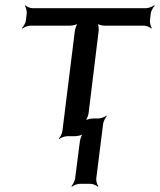

<svg xmlns="http://www.w3.org/2000/svg" viewBox="-20 -515 605 726"><path d="M344 160 370 -47C371 -56 379 -71 384 -76L383 -78C377 -73 361 -67 352 -67H332C323 -67 306 -63 300 -58L302 -56C307 -61 314 -78 315 -87L353 -398C354 -407 352 -424 348 -429L345 -427C350 -422 366 -418 375 -418H524C533 -418 548 -412 552 -407L554 -409C550 -414 546 -429 547 -438L550 -464C551 -473 559 -488 565 -493L563 -495C557 -490 541 -484 532 -484H103C94 -484 80 -490 76 -495L74 -493C78 -488 82 -473 81 -464L78 -438C77 -429 69 -414 63 -409L65 -407C71 -412 86 -418 95 -418H245C254 -418 272 -422 277 -427L276 -429C270 -424 264 -407 263 -398L216 -20C215 -11 208 4 202 9L204 11C209 6 225 0 234 0H264C273 0 290 -4 296 -9L294 -11C289 -6 283 11 282 20L264 160C263 169 255 184 250 189L252 191C257 186 273 180 282 180H322C331 180 345 186 350 191L352 189C347 184 343 169 344 160Z"/></svg>

Font: Gamestation Storm Oblique 
Style: Italic
Weight: 400
Designer: Jonas Hecksher
Foundry: Jonas Hecksher, Playtypeª, e-types AS
Version: Version 1.003